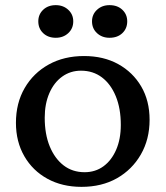

<svg xmlns="http://www.w3.org/2000/svg" viewBox="-20 -714 644 747"><path d="M297 13Q222 13 164.5 -18.5Q107 -50 74.5 -106.5Q42 -163 42 -236Q42 -313 76 -371.5Q110 -430 169.5 -463Q229 -496 307 -496Q383 -496 440 -464.5Q497 -433 529.5 -377.5Q562 -322 562 -248Q562 -172 528 -113Q494 -54 435 -20.5Q376 13 297 13ZM309 -44Q351 -44 382.5 -67Q414 -90 432 -131.5Q450 -173 450 -228Q450 -292 430.5 -339.5Q411 -387 376.5 -413Q342 -439 295 -439Q254 -439 222 -416Q190 -393 172 -351.5Q154 -310 154 -256Q154 -192 173.5 -144.5Q193 -97 227.5 -70.5Q262 -44 309 -44ZM197 -567Q167 -567 148 -585Q129 -603 129 -631Q129 -658 148 -676Q167 -694 197 -694Q226 -694 245.5 -676Q265 -658 265 -631Q265 -603 245.5 -585Q226 -567 197 -567ZM406 -567Q377 -567 357.5 -585Q338 -603 338 -631Q338 -658 357.5 -676Q377 -694 406 -694Q437 -694 456 -676Q475 -658 475 -631Q475 -603 456 -585Q437 -567 406 -567Z"/></svg>

Font: Platypi Light
Style: Regular
Weight: 400
Version: Version 1.200